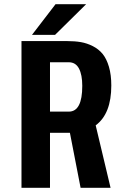

<svg xmlns="http://www.w3.org/2000/svg" viewBox="-20 -896 610 916"><path d="M132.5 -729.5 245 -876H391L242.5 -729.5ZM364.5 0 313.5 -262.5H308.5H218.5V0H82.5V-700H300.5Q337 -700 366 -695Q395 -690 423 -675.8Q451 -661.5 469.8 -638.5Q488.5 -615.5 499.8 -577.2Q511 -539 511 -488Q511 -353 436.5 -298L507.5 0ZM218.5 -599V-363.5H308.5Q372.5 -363.5 372.5 -486.5Q372.5 -539 356.8 -569Q341 -599 308 -599Z"/></svg>

Font: League Mono Narrow SemiBold
Style: Regular
Weight: 600
Width: 3
Designer: Tyler Finck
Foundry: The League of Moveable Type / Tyler Finck
Version: Version 2.210